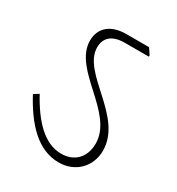

<svg xmlns="http://www.w3.org/2000/svg" viewBox="-143 -715 702 761"><g transform="rotate(30 208.0 -334.5)"><path d="M237 -47C312 -47 366 -102 366 -175C366 -332 141 -401 141 -519C141 -564 171 -589 227 -589H337V-595L319 -622H215C143 -622 103 -585 103 -528C103 -395 327 -326 327 -185C327 -122 288 -82 228 -82C151 -82 89 -148 36 -245L13 -231C69 -127 139 -47 237 -47Z"/></g></svg>

Font: Noto Serif Devanagari SemiCondensed ExtraLight
Style: Regular
Weight: 200
Width: 4
Designer: Universal Thirst, Indian Type Foundry and the Monotype Design Team
Foundry: Monotype Imaging Inc.
Version: Version 2.004